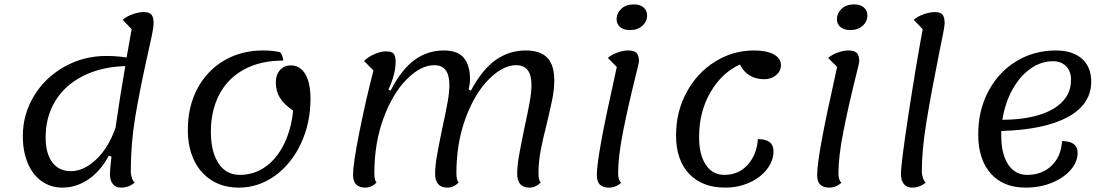

<svg xmlns="http://www.w3.org/2000/svg" viewBox="-20 -830 5038 875"><path d="M594 2Q567 25 531 25Q508 25 494.5 9Q481 -7 481 -38Q481 -53 488 -116L476 -121Q439 -51 383.5 -13Q328 25 265 25Q211 25 170 -4Q129 -33 106.5 -86.5Q84 -140 84 -210Q84 -309 135 -393Q186 -477 273.5 -526Q361 -575 464 -575Q513 -575 557 -568L580 -697L539 -740Q558 -756 585.5 -765.5Q613 -775 636 -775Q660 -775 670 -763.5Q680 -752 680 -724Q680 -706 671.5 -665.5Q663 -625 652 -577Q617 -420 596.5 -298Q576 -176 576 -47Q576 -35 581 -19.5Q586 -4 594 2ZM551 -529Q439 -525 357 -483Q275 -441 231.5 -369Q188 -297 188 -204Q188 -131 218 -90.5Q248 -50 303 -50Q362 -50 418.5 -103.5Q475 -157 506 -247V-245Q529 -404 551 -529Z M836 -238Q836 -344 879.5 -426Q923 -508 1001 -554Q1079 -600 1179 -600Q1224 -600 1257 -592Q1269 -577 1271 -554Q1166 -554 1091.5 -513Q1017 -472 979 -398.5Q941 -325 941 -230Q941 -139 975.5 -86Q1010 -33 1073 -33Q1137 -33 1189 -69.5Q1241 -106 1274 -172.5Q1307 -239 1316 -326Q1274 -354 1255.5 -384.5Q1237 -415 1237 -456Q1237 -489 1256 -510.5Q1275 -532 1305 -532Q1348 -532 1371.5 -492Q1395 -452 1395 -380Q1395 -269 1351.5 -176Q1308 -83 1233 -29Q1158 25 1068 25Q998 25 945.5 -7.5Q893 -40 864.5 -99.5Q836 -159 836 -238Z M1589 -33Q1589 -85 1619 -234Q1649 -383 1682 -509L1639 -552Q1659 -572 1688 -584Q1717 -596 1737 -596Q1764 -596 1773.5 -586Q1783 -576 1783 -547Q1783 -520 1774 -486Q1765 -452 1750 -422L1760 -417Q1810 -514 1869.5 -557Q1929 -600 2002 -600Q2067 -600 2094.5 -565.5Q2122 -531 2122 -470Q2122 -449 2116 -422L2126 -417Q2178 -514 2239.5 -557Q2301 -600 2376 -600Q2442 -600 2474 -567Q2506 -534 2506 -464Q2506 -424 2497.5 -381Q2489 -338 2472 -267Q2453 -193 2443.5 -141.5Q2434 -90 2434 -40Q2434 -9 2444 2Q2421 25 2393 25Q2337 25 2337 -38Q2337 -73 2345 -119Q2353 -165 2370 -247Q2387 -325 2394.5 -368Q2402 -411 2402 -443Q2402 -533 2333 -533Q2272 -533 2208 -469Q2144 -405 2102 -292Q2060 -179 2060 -40Q2060 -9 2070 2Q2047 25 2019 25Q1963 25 1963 -38Q1963 -73 1971 -119Q1979 -165 1996 -247Q2013 -325 2020.5 -368Q2028 -411 2028 -443Q2028 -533 1959 -533Q1898 -533 1834 -469Q1770 -405 1728 -292Q1686 -179 1686 -40Q1686 -9 1696 2Q1673 25 1645 25Q1589 25 1589 -33Z M2790 -743Q2790 -769 2811 -789.5Q2832 -810 2868 -810Q2897 -810 2913 -796Q2929 -782 2929 -760Q2929 -732 2907.5 -712.5Q2886 -693 2851 -693Q2823 -693 2806.5 -706.5Q2790 -720 2790 -743ZM2700 -33Q2700 -75 2719.5 -183.5Q2739 -292 2791 -525L2750 -566Q2769 -582 2795 -591Q2821 -600 2842 -600Q2869 -600 2880.5 -589Q2892 -578 2892 -550Q2892 -545 2875 -477Q2842 -344 2819.5 -230.5Q2797 -117 2797 -40Q2797 -9 2811 3Q2786 25 2755 25Q2728 25 2714 11.5Q2700 -2 2700 -33Z M3061 -213Q3061 -321 3109 -409.5Q3157 -498 3238.5 -549Q3320 -600 3417 -600Q3474 -600 3506.5 -582Q3539 -564 3539 -533Q3539 -506 3517 -487.5Q3495 -469 3463 -469Q3386 -469 3352 -536Q3270 -499 3218 -410Q3166 -321 3166 -206Q3166 -125 3196.5 -79Q3227 -33 3281 -33Q3346 -33 3387.5 -79Q3429 -125 3434 -196Q3505 -196 3505 -141Q3505 -97 3475 -58.5Q3445 -20 3394.5 2.5Q3344 25 3285 25Q3180 25 3120.5 -38Q3061 -101 3061 -213Z M3794 -743Q3794 -769 3815 -789.5Q3836 -810 3872 -810Q3901 -810 3917 -796Q3933 -782 3933 -760Q3933 -732 3911.5 -712.5Q3890 -693 3855 -693Q3827 -693 3810.5 -706.5Q3794 -720 3794 -743ZM3704 -33Q3704 -75 3723.5 -183.5Q3743 -292 3795 -525L3754 -566Q3773 -582 3799 -591Q3825 -600 3846 -600Q3873 -600 3884.5 -589Q3896 -578 3896 -550Q3896 -545 3879 -477Q3846 -344 3823.5 -230.5Q3801 -117 3801 -40Q3801 -9 3815 3Q3790 25 3759 25Q3732 25 3718 11.5Q3704 -2 3704 -33Z M4086 -38Q4086 -85 4120 -307.5Q4154 -530 4185 -697L4144 -740Q4163 -756 4190.5 -765.5Q4218 -775 4241 -775Q4265 -775 4275 -763.5Q4285 -752 4285 -724Q4285 -705 4260 -588Q4223 -403 4202 -274.5Q4181 -146 4181 -47Q4181 -35 4186 -19.5Q4191 -4 4199 2Q4172 25 4136 25Q4113 25 4099.5 9Q4086 -7 4086 -38Z M4543 -233V-211Q4543 -128 4574.5 -80.5Q4606 -33 4661 -33Q4729 -33 4772.5 -75Q4816 -117 4820 -187Q4891 -187 4891 -133Q4891 -93 4860 -56.5Q4829 -20 4774.5 2.5Q4720 25 4654 25Q4552 25 4495 -39.5Q4438 -104 4438 -218Q4438 -326 4484 -413.5Q4530 -501 4611 -550.5Q4692 -600 4792 -600Q4868 -600 4910.5 -562.5Q4953 -525 4953 -458Q4953 -355 4847 -297Q4741 -239 4543 -233ZM4548 -284Q4696 -285 4778.5 -333Q4861 -381 4861 -467Q4861 -505 4838.5 -528Q4816 -551 4779 -551Q4724 -551 4675.5 -516.5Q4627 -482 4593.5 -421Q4560 -360 4548 -284Z"/></svg>

Font: Lemonada Light
Style: Regular
Weight: 300
Designer: Mohamed Gaber (Arabic) Eduardo Tunni (Latin)
Foundry: Kief Type Foundry
Version: Version 3.006